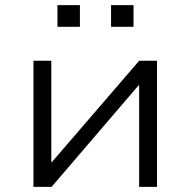

<svg xmlns="http://www.w3.org/2000/svg" viewBox="-20 -732 746 752"><path d="M111 0V-494H181V-97H183L525 -494H595V0H525V-398H523L182 0ZM415 -627V-712H503V-627ZM205 -627V-712H293V-627Z"/></svg>

Font: Nunito Sans 7pt SemiExpanded Light
Style: Regular
Weight: 300
Width: 6
Designer: Vernon Adams
Foundry: Vernon Adams
Version: Version 3.101;gftools[0.9.27]